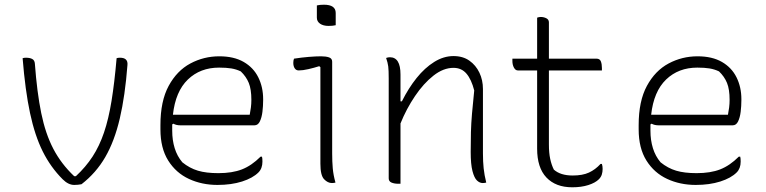

<svg xmlns="http://www.w3.org/2000/svg" viewBox="-20 -775 3250 815"><path d="M90 -530Q107 -530 117 -524.5Q127 -519 128 -505Q137 -383 155 -295Q173 -207 206.5 -143Q240 -79 295 -27H302Q344 -66 373 -110.5Q402 -155 421.5 -212.5Q441 -270 453.5 -347Q466 -424 475 -528Q481 -530 489 -530Q524 -530 521 -499Q511 -368 488.5 -272Q466 -176 427 -108.5Q388 -41 326 7Q311 10 295 10Q270 10 246 -14Q195 -65 161.5 -132Q128 -199 107.5 -295Q87 -391 76 -528Q82 -530 90 -530Z M911 -536Q973 -536 1014.5 -512Q1056 -488 1076.5 -446.5Q1097 -405 1097 -354V-350Q1097 -325 1094 -300.5Q1091 -276 1083 -259.5Q1075 -243 1060 -243H746Q728 -243 716 -250L711 -247Q711 -243 711 -237V-220Q711 -180 721.5 -146Q732 -112 754 -86Q785 -61 820 -50.5Q855 -40 907 -40Q966 -40 1007 -56Q1048 -72 1086 -110H1092Q1093 -107 1093.5 -102Q1094 -97 1094 -89Q1094 -60 1077 -43Q1053 -19 1007.5 -4.5Q962 10 903 10Q837 10 782 -15.5Q727 -41 694 -93.5Q661 -146 661 -226V-244Q661 -346 696 -410.5Q731 -475 788 -505.5Q845 -536 911 -536ZM910 -488Q830 -488 777.5 -437.5Q725 -387 714 -288H1040Q1043 -303 1045 -318.5Q1047 -334 1047 -351Q1047 -396 1036 -423Q1025 -450 1002 -472Q983 -481 962 -484.5Q941 -488 910 -488Z M1340 -80V-490L1335 -494Q1313 -487 1289 -481.5Q1265 -476 1248 -476Q1237 -476 1231 -485Q1225 -494 1225 -508Q1225 -519 1228 -526Q1260 -531 1290.5 -533.5Q1321 -536 1343 -536Q1363 -536 1376.5 -531.5Q1390 -527 1390 -513V-124Q1390 -89 1392.5 -60.5Q1395 -32 1404 0Q1400 1 1396.5 1.5Q1393 2 1389 2Q1371 2 1355.5 -14.5Q1340 -31 1340 -80ZM1325 -752Q1337 -755 1355 -755Q1405 -755 1405 -720V-668Q1393 -665 1375 -665Q1352 -665 1338.5 -674.5Q1325 -684 1325 -700Z M1680 5H1670Q1654 5 1642 0Q1630 -5 1630 -18V-442Q1630 -477 1628 -493Q1626 -509 1619 -529Q1627 -532 1635 -532Q1680 -532 1680 -459V-345H1686Q1714 -401 1748.5 -444Q1783 -487 1823 -512Q1863 -537 1905 -537Q1945 -537 1972.5 -517.5Q2000 -498 2015 -466.5Q2030 -435 2030 -397V-124Q2030 -89 2033 -60.5Q2036 -32 2044 0Q2040 1 2036.5 1.5Q2033 2 2029 2Q2016 2 2004.5 -9Q1993 -20 1985.5 -49Q1978 -78 1978 -130Q1978 -177 1979 -214Q1980 -251 1983.5 -292Q1987 -333 1993 -391Q1981 -438 1960 -462.5Q1939 -487 1905 -487Q1862 -487 1820 -454Q1778 -421 1741.5 -367Q1705 -313 1680 -251Z M2535 -79Q2538 -70 2538 -58Q2538 -45 2534.5 -34Q2531 -23 2522 -14Q2507 1 2477.5 10.5Q2448 20 2409 20Q2339 20 2299.5 -21.5Q2260 -63 2260 -144V-476H2178Q2168 -476 2161.5 -488Q2155 -500 2155 -516V-526H2260V-700Q2268 -703 2275 -703Q2288 -703 2299 -697.5Q2310 -692 2310 -680V-526H2512Q2526 -526 2530.5 -514.5Q2535 -503 2535 -486V-476H2310V-162Q2310 -126 2315.5 -100.5Q2321 -75 2331 -55Q2359 -30 2411 -30Q2453 -30 2480 -42.5Q2507 -55 2529 -79Z M2941 -536Q3003 -536 3044.5 -512Q3086 -488 3106.5 -446.5Q3127 -405 3127 -354V-350Q3127 -325 3124 -300.5Q3121 -276 3113 -259.5Q3105 -243 3090 -243H2776Q2758 -243 2746 -250L2741 -247Q2741 -243 2741 -237V-220Q2741 -180 2751.5 -146Q2762 -112 2784 -86Q2815 -61 2850 -50.5Q2885 -40 2937 -40Q2996 -40 3037 -56Q3078 -72 3116 -110H3122Q3123 -107 3123.5 -102Q3124 -97 3124 -89Q3124 -60 3107 -43Q3083 -19 3037.5 -4.5Q2992 10 2933 10Q2867 10 2812 -15.5Q2757 -41 2724 -93.5Q2691 -146 2691 -226V-244Q2691 -346 2726 -410.5Q2761 -475 2818 -505.5Q2875 -536 2941 -536ZM2940 -488Q2860 -488 2807.5 -437.5Q2755 -387 2744 -288H3070Q3073 -303 3075 -318.5Q3077 -334 3077 -351Q3077 -396 3066 -423Q3055 -450 3032 -472Q3013 -481 2992 -484.5Q2971 -488 2940 -488Z"/></svg>

Font: Recursive Sn Csl St Lt
Style: Regular
Weight: 300
Version: Version 1.079;hotconv 1.0.112;makeotfexe 2.5.65598; ttfautoh